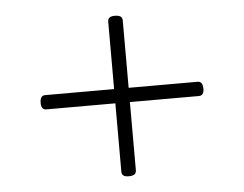

<svg xmlns="http://www.w3.org/2000/svg" viewBox="-45 -772 852 671"><g transform="rotate(-5 381.5 -436.5)"><path d="M380 -155Q368 -155 362 -159.5Q356 -164 356 -174V-699Q356 -709 362 -713.5Q368 -718 380 -718Q394 -718 400.5 -713.5Q407 -709 407 -699V-174Q407 -164 400.5 -159.5Q394 -155 380 -155ZM114 -413Q105 -413 100.5 -419Q96 -425 96 -437Q96 -463 114 -463H649Q658 -463 662.5 -456.5Q667 -450 667 -437Q667 -413 649 -413Z"/></g></svg>

Font: Playwrite BE WAL ExtraLight
Style: Regular
Weight: 250
Version: Version 1.002